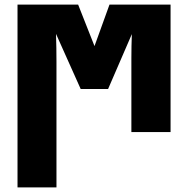

<svg xmlns="http://www.w3.org/2000/svg" viewBox="-20 -573 817 833"><path d="M56 240H225V-305Q225 -336 224.5 -364.5Q224 -393 223 -426L330 -187H449L552 -425Q551 -397 550.5 -373Q550 -349 550 -321V0H720V-553H455L390 -373L319 -553H56Z"/></svg>

Font: Noto Sans Display SemiCondensed Black
Style: Regular
Weight: 900
Width: 4
Designer: Monotype Design Team
Foundry: Monotype Imaging Inc.
Version: Version 1.900